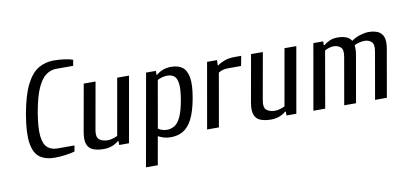

<svg xmlns="http://www.w3.org/2000/svg" viewBox="-80 -975 3029 1441"><g transform="rotate(-10 1434.0 -255.0)"><path d="M268 10Q198 10 154.5 -21.5Q111 -53 99 -131.5Q87 -210 111 -350Q136 -490 175.5 -568.5Q215 -647 267.5 -678.5Q320 -710 385 -710Q430 -710 470 -704Q510 -698 531 -690L523 -645H393Q353 -645 317 -620Q281 -595 251.5 -531.5Q222 -468 201 -350Q181 -233 188 -169Q195 -105 224.5 -80Q254 -55 299 -55H429L421 -10Q398 -3 355.5 3.5Q313 10 268 10Z M643 10Q596 10 563 -2.5Q530 -15 517 -47.5Q504 -80 514 -140L578 -500H668L604 -140Q595 -88 618.5 -69Q642 -50 683 -50Q702 -50 723 -56.5Q744 -63 757 -70L833 -500H923L835 0H760V-30H755Q707 10 643 10Z M929 200 1053 -500H1128L1127 -470H1132Q1180 -510 1244 -510Q1297 -510 1329.5 -486.5Q1362 -463 1372 -406.5Q1382 -350 1364 -250Q1346 -150 1316.5 -93.5Q1287 -37 1246.5 -13.5Q1206 10 1153 10Q1123 10 1100.5 3Q1078 -4 1057 -15L1019 200ZM1133 -50Q1166 -50 1192.5 -66.5Q1219 -83 1239.5 -126.5Q1260 -170 1274 -250Q1288 -330 1283 -373.5Q1278 -417 1257.5 -433.5Q1237 -450 1204 -450Q1185 -450 1164 -444Q1143 -438 1130 -430L1067 -70Q1077 -63 1095.5 -56.5Q1114 -50 1133 -50Z M1430 0 1518 -500H1594L1592 -460H1597Q1617 -475 1650 -487.5Q1683 -500 1728 -500H1778L1764 -425H1664Q1645 -425 1626.5 -420.5Q1608 -416 1591 -405L1520 0Z M1918 10Q1871 10 1838 -2.5Q1805 -15 1792 -47.5Q1779 -80 1789 -140L1853 -500H1943L1879 -140Q1870 -88 1893.5 -69Q1917 -50 1958 -50Q1977 -50 1998 -56.5Q2019 -63 2032 -70L2108 -500H2198L2110 0H2035V-30H2030Q1982 10 1918 10Z M2240 0 2328 -500H2403L2402 -470H2407Q2430 -489 2455 -499.5Q2480 -510 2514 -510Q2548 -510 2575.5 -500.5Q2603 -491 2619 -466Q2648 -488 2685.5 -499Q2723 -510 2749 -510Q2789 -510 2818.5 -497.5Q2848 -485 2861 -452.5Q2874 -420 2863 -360L2800 0H2710L2773 -360Q2782 -413 2760.5 -431.5Q2739 -450 2709 -450Q2687 -450 2665 -444Q2643 -438 2630 -430Q2632 -419 2632 -401Q2632 -383 2628 -360L2565 0H2475L2538 -360Q2547 -413 2525.5 -431.5Q2504 -450 2474 -450Q2455 -450 2436.5 -444Q2418 -438 2405 -430L2330 0Z"/></g></svg>

Font: Cuprum
Style: Italic
Weight: 400
Italic angle: -10°
Designer: Jovanny Lemonad
Foundry: Jovanny Lemonad
Version: Version 3.000